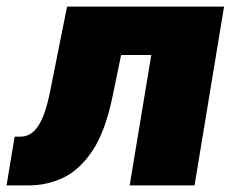

<svg xmlns="http://www.w3.org/2000/svg" viewBox="-55 -561 702 581"><path d="M-35.2 0 -10.7 -147.5H6.8Q22.9 -147.5 36.1 -155.3Q49.3 -163.1 60.5 -179.7Q71.8 -196.3 80.6 -222.4Q89.4 -248.5 96.7 -284.7L147.9 -541H623L533.7 0H337.4L402.8 -394.5H311.5L284.7 -265.1Q263.2 -162.6 224.9 -105Q186.5 -47.4 137.2 -23.7Q87.9 0 32.7 0Z"/></svg>

Font: Inter 17pt Black
Style: Italic
Weight: 900
Italic angle: -9.3988°
Version: Version 4.001;git-66647c0bb